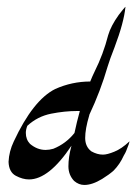

<svg xmlns="http://www.w3.org/2000/svg" viewBox="-20 -519 397 559"><path d="M225.6 19.5Q209.5 19.5 195.8 7.8Q179.2 -9.8 179.2 -34.7Q179.2 -62 187.5 -92.3L188 -94.7Q122.6 3.4 64.5 3.4Q45.9 3.4 25.9 -7.3Q5.9 -18.1 4.9 -47.9Q6.3 -78.1 20 -106.9Q76.2 -227.5 140.6 -259.8Q189.5 -281.7 242.7 -281.7Q248.5 -296.4 255.4 -310.5Q280.8 -361.3 294.9 -416.5Q302.7 -443.4 325.7 -475.6L338.4 -491.7Q344.2 -499 344.7 -499Q345.2 -499 345.2 -498.5Q340.8 -453.6 313.5 -381.3Q299.3 -345.2 293.5 -325.7Q272.5 -253.4 240.2 -185.1Q239.7 -184.1 239.7 -182.6Q228 -143.6 228 -117.2Q228 -92.3 245.6 -78.6Q262.7 -68.8 279.8 -68.8Q292 -68.8 313 -77.4Q334 -85.9 356.4 -106.9L356.9 -107.4V-106.4Q356.9 -105.5 354.5 -98.1L347.2 -79.1L344.7 -73.7Q342.3 -70.3 340.3 -65.9Q329.1 -41 311 -22.5Q297.9 -10.7 277.3 2Q248.5 19.5 225.6 19.5ZM112.8 -82.5Q123.5 -82.5 135.3 -85.9Q171.9 -100.6 196.8 -131.8Q203.6 -164.1 212.4 -195.8H204.1Q168.5 -195.8 128.9 -188Q89.4 -180.2 59.6 -152.8Q55.2 -141.6 55.2 -132.3Q55.2 -112.8 67.4 -100.1Q88.4 -82.5 112.8 -82.5Z"/></svg>

Font: Terrible Cursive
Style: Regular
Weight: 400
Designer: GGBotNet
Foundry: GGBotNet
Version: 1.00